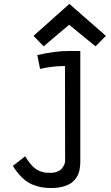

<svg xmlns="http://www.w3.org/2000/svg" viewBox="-20 -753 558 962"><path d="M327.6 -733.4 510.7 -573.2 458.5 -521 326.2 -628.9 198.7 -521 147.9 -573.2ZM306.2 55.7 305.7 -421.9Q305.7 -421.9 297.9 -421.9Q241.2 -421.9 180.7 -407.7L167 -477.1Q255.4 -497.6 325.2 -497.6H382.3V57.6Q382.3 80.1 378.4 98.6Q374.5 117.2 364.3 134.3Q354 151.4 337.9 163.1Q321.8 174.8 295.9 181.9Q270 189 236.3 189Q210 189 189 185.5Q168 182.1 141.8 171.4Q115.7 160.6 91.1 137.2Q66.4 113.8 44.4 78.1L106 30.3Q123 58.6 140.1 76.4Q157.2 94.2 173.3 101.6Q189.5 108.9 200.4 110.8Q211.4 112.8 226.1 112.8H234.4Q253.4 112.8 268.3 106.4Q283.2 100.1 290.8 90.3Q298.3 80.6 302 71.8Q305.7 63 306.2 55.7Z"/></svg>

Font: FantasqueSansM Nerd Font
Style: Regular
Weight: 400
Monospace: yes
Designer: Jany Belluz
Version: Version 1.8.0 ; ttfautohint (v1.8.2);Nerd Fonts 3.4.0